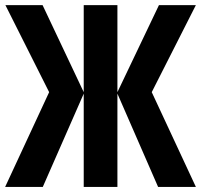

<svg xmlns="http://www.w3.org/2000/svg" viewBox="-28 -734 789 754"><path d="M165 -372.1 -6.8 -713.9H139.2L300.8 -372.1V-713.9H433.1V-372.1L596.2 -713.9H741.2L567.9 -372.1L741.2 0H592.8L433.1 -366.2V0H300.8V-366.2L140.1 0H-7.8Z"/></svg>

Font: Open Sans Condensed
Style: Bold
Weight: 700
Width: 3
Designer: Monotype Design Team
Foundry: Monotype Imaging Inc.
Version: Version 3.003; ttfautohint (v1.8.4)